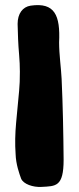

<svg xmlns="http://www.w3.org/2000/svg" viewBox="-20 -733 308 750"><path d="M220.7 -424.8C218.8 -465.8 210.9 -519.5 210.9 -567.4C215.8 -672.9 194.3 -724.6 99.6 -710.9C68.4 -706.1 48.8 -679.7 48.8 -639.6C49.8 -599.6 50.8 -562.5 54.7 -518.6C56.6 -496.1 57.6 -474.6 57.6 -453.1C57.6 -387.7 54.7 -384.8 43 -253.9C39.1 -210.9 38.1 -170.9 41 -130.9C42 -91.8 55.7 -53.7 62.5 -35.2C71.3 -13.7 109.4 -1 141.6 -2.9C198.2 -5.9 228.5 -2.9 228.5 -109.4C227.5 -214.8 225.6 -319.3 220.7 -424.8Z"/></svg>

Font: Day Care
Style: Regular
Weight: 400
Designer: Noponies
Version: Version 1.000;PS 001.000;hotconv 1.0.88;makeotf.lib2.5.64775